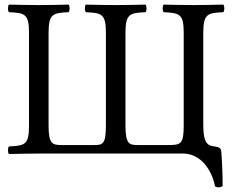

<svg xmlns="http://www.w3.org/2000/svg" viewBox="-20 -667 1014 834"><path d="M863 -523C863.2 -606 880 -611 950 -614C956 -620 956 -641 950 -647C910 -646 857 -645 821 -645C784.7 -645 730 -646 691 -647C685 -641 685 -620 691 -614C761 -611 778.2 -606 778 -523V-122C778 -40 765 -37 709 -37H580C542 -37 525 -40 525 -122V-523C525.2 -606 542 -611 612 -614C618 -620 618 -641 612 -647C573 -646 519 -645 482 -645C446.3 -645 393 -646 353 -647C347 -641 347 -620 353 -614C423 -611 440.2 -606 440 -523V-122C440 -40 426 -37 389 -37H250C208 -37 191 -40 191 -122V-523C191.2 -606 208 -611 278 -614C284 -620 284 -641 278 -647C239 -646 185.7 -645 148 -645C112.7 -645 59 -646 19 -647C13 -641 13 -620 19 -614C89 -611 106.2 -606 106 -523V-122C106 -39 89 -34 19 -31C13 -25 13 -4 19 2C58 1 115.5 0 149 0H775C852 0 900 71 914 142C923 149 938 148.1 947 141C947 90 945 37 941 -11C940 -20 935.8 -27.9 911 -31C887 -34 863 -39 863 -122Z"/></svg>

Font: Libertinus Serif
Style: Regular
Weight: 400
Designer: Philipp H. Poll
Foundry: Khaled Hosny
Version: Version 6.2